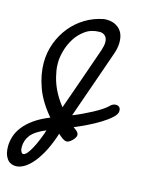

<svg xmlns="http://www.w3.org/2000/svg" viewBox="-183 -834 992 1314"><g transform="rotate(15 313.0 -177.5)"><path d="M404 49Q415 60 415 74Q415 82 408.5 92.5Q402 103 393 112Q384 121 373.5 127.5Q363 134 355 134Q341 134 324 122Q307 110 292 96Q290 102 288 108Q286 114 284 121Q258 195 229 245.5Q200 296 170.5 327.5Q141 359 113.5 373Q86 387 63 387Q21 387 -1.5 355.5Q-24 324 -24 271Q-24 235 -12.5 198.5Q-1 162 26 127.5Q53 93 96.5 62Q140 31 205 5Q128 -85 96 -174.5Q64 -264 64 -347Q64 -420 88.5 -486Q113 -552 155.5 -604.5Q198 -657 256.5 -692.5Q315 -728 384 -741Q389 -742 394 -742Q399 -742 407 -742Q459 -742 494 -709.5Q529 -677 529 -614Q529 -574 513 -530Q491 -467 470.5 -408Q450 -349 429.5 -290.5Q409 -232 388 -172.5Q367 -113 345 -49Q378 -62 412 -78Q446 -94 477 -110.5Q508 -127 534 -144Q560 -161 577 -177H576Q595 -196 615 -196Q650 -196 650 -160Q650 -138 621.5 -112Q593 -86 551.5 -60.5Q510 -35 462.5 -12Q415 11 376 27Q381 31 385 34.5Q389 38 394 42Q383 32 382.5 30.5Q382 29 385.5 32.5Q389 36 394.5 41Q400 46 402 47ZM165 -304Q183 -191 267 -85Q307 -198 346 -309Q385 -420 424 -533Q429 -549 432 -563.5Q435 -578 435 -589Q435 -619 419.5 -634Q404 -649 381 -649Q322 -649 279.5 -619Q237 -589 210 -545.5Q183 -502 170.5 -454.5Q158 -407 158 -372Q158 -335 164 -305ZM202 96Q125 128 96.5 165.5Q68 203 68 250Q68 269 74.5 281.5Q81 294 89 294Q98 294 108.5 285Q119 276 132.5 255Q146 234 162 200Q178 166 196 116L195 117Z"/></g></svg>

Font: Discipuli Britannica Bold
Style: Regular
Weight: 700
Designer: Peter Wiegel
Foundry: Peter Wiegel
Version: Version 0.001 2009